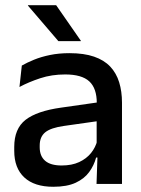

<svg xmlns="http://www.w3.org/2000/svg" viewBox="-20 -704 541 735"><path d="M349.5 0 353.5 -116 350 -131V-285L350.5 -309.5Q350.5 -366 321.8 -392.5Q293 -419 229.5 -419Q178 -419 134 -404.5Q90 -390 54.5 -371L63.5 -453Q83.5 -464.5 110.5 -475.5Q137.5 -486.5 171.5 -493.5Q205.5 -500.5 246 -500.5Q301.5 -500.5 340 -487.2Q378.5 -474 402 -449Q425.5 -424 436.2 -389Q447 -354 447 -311V0ZM184 11Q111.5 11 73 -24.8Q34.5 -60.5 34.5 -126.5V-141.5Q34.5 -211.5 77.8 -245.2Q121 -279 214 -292L361 -313L366.5 -242L225.5 -222Q175 -215 153.5 -197.8Q132 -180.5 132 -147V-140Q132 -106.5 152.8 -88.5Q173.5 -70.5 216 -70.5Q255 -70.5 283 -83.5Q311 -96.5 328.5 -118.2Q346 -140 352.5 -166.5L366 -101H348Q340 -71 321.5 -45.5Q303 -20 269.8 -4.5Q236.5 11 184 11ZM195 -684 289.5 -548V-546.5H203.5L87 -682.5V-684Z"/></svg>

Font: Anek Odia Medium
Style: Regular
Weight: 500
Designer: Yesha Goshar & Mahesh Sahu (Odia), Yesha Goshar (Latin)
Foundry: Ek Type
Version: Version 1.003